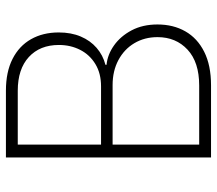

<svg xmlns="http://www.w3.org/2000/svg" viewBox="-64 -704 768 681"><g transform="rotate(-90 320.5 -364.0)"><path d="M102.1 0V-727.5H338.9Q405.3 -727.5 451.4 -704.1Q497.6 -680.7 521.5 -638.4Q545.4 -596.2 545.4 -540Q545.4 -496.1 531 -462.2Q516.6 -428.2 490.7 -405.8Q464.8 -383.3 430.7 -374.5V-370.6Q466.8 -367.2 499.5 -344Q532.2 -320.8 553 -281.5Q573.7 -242.2 573.7 -189.9Q573.7 -133.8 549.3 -91.1Q524.9 -48.3 476.8 -24.2Q428.7 0 357.9 0ZM147.5 -42H357.4Q439.9 -42 484.4 -83.3Q528.8 -124.5 528.8 -189.9Q528.8 -235.8 507.3 -272Q485.8 -308.1 447.3 -328.6Q408.7 -349.1 358.9 -349.1H147.5ZM147.5 -390.1H354Q400.4 -390.1 433.3 -410.2Q466.3 -430.2 483.6 -464.1Q501 -498 501 -539.6Q501 -606.9 458.3 -646.2Q415.5 -685.5 338.9 -685.5H147.5Z"/></g></svg>

Font: Inter 16pt ExtraLight
Style: Regular
Weight: 250
Version: Version 4.001;git-66647c0bb